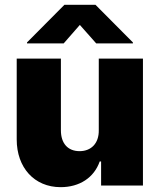

<svg xmlns="http://www.w3.org/2000/svg" viewBox="-20 -775 667 802"><path d="M392.6 -231.4C393.6 -175.8 360.4 -143.6 312.5 -143.6C262.7 -143.6 234.4 -176.8 234.4 -230.5V-530.3H49.8V-192.4C49.8 -75.2 123 6.8 233.4 6.8C312.5 6.8 373 -33.2 396.5 -100.6H402.3V0H577.1V-530.3H392.6ZM381.8 -593.8H535.2V-597.7L378.9 -754.9H249L92.8 -597.7V-593.8H246.1L313.5 -670.9Z"/></svg>

Font: Pretendard Black
Style: Regular
Weight: 900
Designer: Base glyphs from Inter by Rasmus Andersson; Hangeul glyphs from Noto Sans CJK(Source Han Sans) by Jang Soo-young and Kan
Foundry: Kil Hyung-jin
Version: Version 1.309;Glyphs 3.2 (3225)